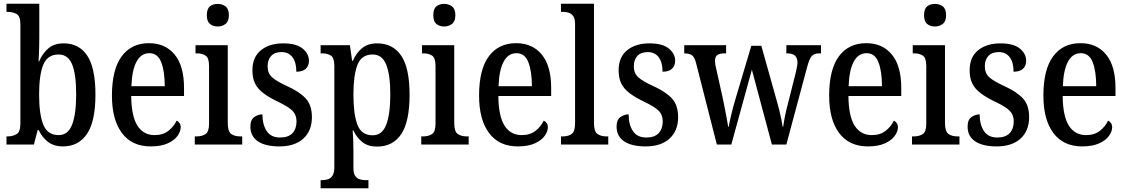

<svg xmlns="http://www.w3.org/2000/svg" viewBox="-20 -780 6079 1036"><path d="M320 10Q271 10 239 -14.5Q207 -39 189 -78H183L163 0H15V-44H21Q48 -44 69 -56Q90 -68 90 -115V-649Q90 -693 69.5 -704.5Q49 -716 21 -716H15V-760H192V-578Q192 -561 191.5 -536Q191 -511 190 -487.5Q189 -464 188 -449H191Q210 -493 241.5 -519.5Q273 -546 324 -546Q407 -546 451 -479.5Q495 -413 495 -269Q495 -124 449 -57Q403 10 320 10ZM297 -51Q347 -51 369 -107.5Q391 -164 391 -271Q391 -380 369 -433Q347 -486 296 -486Q237 -486 214 -431.5Q191 -377 191 -270Q191 -164 213.5 -107.5Q236 -51 297 -51Z M793 10Q692 10 638 -62Q584 -134 584 -264Q584 -405 636.5 -476Q689 -547 784 -547Q872 -547 922.5 -485.5Q973 -424 973 -305V-262H688Q689 -153 721.5 -102Q754 -51 814 -51Q859 -51 888.5 -74Q918 -97 933 -129Q942 -125 948.5 -116Q955 -107 955 -93Q955 -71 938 -47Q921 -23 885 -6.5Q849 10 793 10ZM869 -315Q869 -395 850 -444Q831 -493 786 -493Q741 -493 716.5 -447Q692 -401 689 -315Z M1155 -637Q1129 -637 1112.5 -651Q1096 -665 1096 -698Q1096 -732 1112.5 -745.5Q1129 -759 1155 -759Q1179 -759 1197 -745.5Q1215 -732 1215 -698Q1215 -665 1197 -651Q1179 -637 1155 -637ZM1031 0V-44H1041Q1070 -44 1089 -56.5Q1108 -69 1108 -113V-424Q1108 -467 1090 -479.5Q1072 -492 1044 -492H1035V-536H1209V-116Q1209 -70 1228 -57Q1247 -44 1276 -44H1287V0Z M1488 10Q1412 10 1371.5 -17.5Q1331 -45 1331 -97Q1331 -134 1352 -148.5Q1373 -163 1396 -163Q1396 -108 1419 -73Q1442 -38 1491 -38Q1536 -38 1558 -61.5Q1580 -85 1580 -125Q1580 -160 1558.5 -182Q1537 -204 1480 -231Q1432 -254 1401.5 -277Q1371 -300 1356.5 -329Q1342 -358 1342 -401Q1342 -472 1388 -509Q1434 -546 1508 -546Q1579 -546 1613 -518Q1647 -490 1647 -452Q1647 -425 1630 -409Q1613 -393 1579 -393Q1579 -444 1558 -471.5Q1537 -499 1499 -499Q1462 -499 1443 -478Q1424 -457 1424 -423Q1424 -385 1447.5 -363.5Q1471 -342 1530 -315Q1596 -285 1629.5 -249Q1663 -213 1663 -148Q1663 -74 1616.5 -32Q1570 10 1488 10Z M1710 236V192H1718Q1734 192 1749 187.5Q1764 183 1774 168Q1784 153 1784 122V-424Q1784 -468 1765.5 -480Q1747 -492 1720 -492H1710V-536H1868L1880 -452H1884Q1902 -494 1933.5 -520Q1965 -546 2015 -546Q2100 -546 2145 -479.5Q2190 -413 2190 -268Q2190 -124 2145 -56.5Q2100 11 2014 11Q1966 11 1935.5 -13Q1905 -37 1887 -76H1883Q1885 -53 1886 -22.5Q1887 8 1887 38V125Q1887 155 1896.5 169Q1906 183 1921 187.5Q1936 192 1952 192H1968V236ZM1991 -50Q2042 -50 2064 -107Q2086 -164 2086 -271Q2086 -376 2064 -431Q2042 -486 1991 -486Q1930 -486 1908.5 -429.5Q1887 -373 1887 -270Q1887 -164 1908.5 -107Q1930 -50 1991 -50Z M2377 -637Q2351 -637 2334.5 -651Q2318 -665 2318 -698Q2318 -732 2334.5 -745.5Q2351 -759 2377 -759Q2401 -759 2419 -745.5Q2437 -732 2437 -698Q2437 -665 2419 -651Q2401 -637 2377 -637ZM2253 0V-44H2263Q2292 -44 2311 -56.5Q2330 -69 2330 -113V-424Q2330 -467 2312 -479.5Q2294 -492 2266 -492H2257V-536H2431V-116Q2431 -70 2450 -57Q2469 -44 2498 -44H2509V0Z M2774 10Q2673 10 2619 -62Q2565 -134 2565 -264Q2565 -405 2617.5 -476Q2670 -547 2765 -547Q2853 -547 2903.5 -485.5Q2954 -424 2954 -305V-262H2669Q2670 -153 2702.5 -102Q2735 -51 2795 -51Q2840 -51 2869.5 -74Q2899 -97 2914 -129Q2923 -125 2929.5 -116Q2936 -107 2936 -93Q2936 -71 2919 -47Q2902 -23 2866 -6.5Q2830 10 2774 10ZM2850 -315Q2850 -395 2831 -444Q2812 -493 2767 -493Q2722 -493 2697.5 -447Q2673 -401 2670 -315Z M3007 0V-44H3017Q3046 -44 3064.5 -57Q3083 -70 3083 -116V-650Q3083 -679 3073 -693Q3063 -707 3048 -711.5Q3033 -716 3017 -716H3007V-760H3185V-116Q3185 -70 3204 -57Q3223 -44 3252 -44H3262V0Z M3464 10Q3388 10 3347.5 -17.5Q3307 -45 3307 -97Q3307 -134 3328 -148.5Q3349 -163 3372 -163Q3372 -108 3395 -73Q3418 -38 3467 -38Q3512 -38 3534 -61.5Q3556 -85 3556 -125Q3556 -160 3534.5 -182Q3513 -204 3456 -231Q3408 -254 3377.5 -277Q3347 -300 3332.5 -329Q3318 -358 3318 -401Q3318 -472 3364 -509Q3410 -546 3484 -546Q3555 -546 3589 -518Q3623 -490 3623 -452Q3623 -425 3606 -409Q3589 -393 3555 -393Q3555 -444 3534 -471.5Q3513 -499 3475 -499Q3438 -499 3419 -478Q3400 -457 3400 -423Q3400 -385 3423.5 -363.5Q3447 -342 3506 -315Q3572 -285 3605.5 -249Q3639 -213 3639 -148Q3639 -74 3592.5 -32Q3546 10 3464 10Z M3736 -439Q3728 -471 3714 -481.5Q3700 -492 3674 -492H3672V-536H3898V-492H3889Q3864 -492 3851 -483.5Q3838 -475 3838 -450Q3838 -442 3840 -430Q3842 -418 3845 -407L3881 -245Q3886 -221 3891.5 -192.5Q3897 -164 3902 -138Q3907 -112 3909 -96H3912Q3916 -120 3925.5 -160Q3935 -200 3945 -234L4034 -533H4088L4171 -237Q4177 -216 4184 -189Q4191 -162 4196 -136.5Q4201 -111 4203 -96H4206Q4209 -120 4216 -155Q4223 -190 4235 -234L4275 -393Q4278 -406 4280.5 -420.5Q4283 -435 4283 -443Q4283 -492 4229 -492H4223V-536H4410V-492H4399Q4374 -492 4360.5 -478Q4347 -464 4334 -414L4223 0H4145L4037 -404L3926 0H3848Z M4663 10Q4562 10 4508 -62Q4454 -134 4454 -264Q4454 -405 4506.5 -476Q4559 -547 4654 -547Q4742 -547 4792.5 -485.5Q4843 -424 4843 -305V-262H4558Q4559 -153 4591.5 -102Q4624 -51 4684 -51Q4729 -51 4758.5 -74Q4788 -97 4803 -129Q4812 -125 4818.5 -116Q4825 -107 4825 -93Q4825 -71 4808 -47Q4791 -23 4755 -6.5Q4719 10 4663 10ZM4739 -315Q4739 -395 4720 -444Q4701 -493 4656 -493Q4611 -493 4586.5 -447Q4562 -401 4559 -315Z M5025 -637Q4999 -637 4982.5 -651Q4966 -665 4966 -698Q4966 -732 4982.5 -745.5Q4999 -759 5025 -759Q5049 -759 5067 -745.5Q5085 -732 5085 -698Q5085 -665 5067 -651Q5049 -637 5025 -637ZM4901 0V-44H4911Q4940 -44 4959 -56.5Q4978 -69 4978 -113V-424Q4978 -467 4960 -479.5Q4942 -492 4914 -492H4905V-536H5079V-116Q5079 -70 5098 -57Q5117 -44 5146 -44H5157V0Z M5358 10Q5282 10 5241.5 -17.5Q5201 -45 5201 -97Q5201 -134 5222 -148.5Q5243 -163 5266 -163Q5266 -108 5289 -73Q5312 -38 5361 -38Q5406 -38 5428 -61.5Q5450 -85 5450 -125Q5450 -160 5428.5 -182Q5407 -204 5350 -231Q5302 -254 5271.5 -277Q5241 -300 5226.5 -329Q5212 -358 5212 -401Q5212 -472 5258 -509Q5304 -546 5378 -546Q5449 -546 5483 -518Q5517 -490 5517 -452Q5517 -425 5500 -409Q5483 -393 5449 -393Q5449 -444 5428 -471.5Q5407 -499 5369 -499Q5332 -499 5313 -478Q5294 -457 5294 -423Q5294 -385 5317.5 -363.5Q5341 -342 5400 -315Q5466 -285 5499.5 -249Q5533 -213 5533 -148Q5533 -74 5486.5 -32Q5440 10 5358 10Z M5819 10Q5718 10 5664 -62Q5610 -134 5610 -264Q5610 -405 5662.5 -476Q5715 -547 5810 -547Q5898 -547 5948.5 -485.5Q5999 -424 5999 -305V-262H5714Q5715 -153 5747.5 -102Q5780 -51 5840 -51Q5885 -51 5914.5 -74Q5944 -97 5959 -129Q5968 -125 5974.5 -116Q5981 -107 5981 -93Q5981 -71 5964 -47Q5947 -23 5911 -6.5Q5875 10 5819 10ZM5895 -315Q5895 -395 5876 -444Q5857 -493 5812 -493Q5767 -493 5742.5 -447Q5718 -401 5715 -315Z"/></svg>

Font: Noto Serif Tamil Condensed Medium
Style: Regular
Weight: 500
Width: 3
Designer: Indian Type Foundry, Tom Grace, and the Monotype Design Team
Foundry: Monotype Imaging Inc.
Version: Version 2.004; ttfautohint (v1.8.4.7-5d5b)